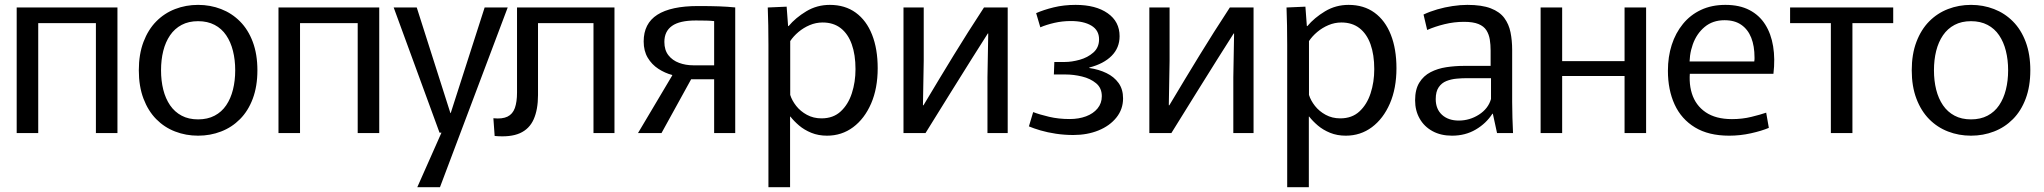

<svg xmlns="http://www.w3.org/2000/svg" viewBox="-20 -551 8465 795"><path d="M377.1 0V-520H466.3V0ZM49.1 0V-520H138.3V0ZM99.9 -455.3V-520H426.1V-455.3Z M800.2 10.8Q749.6 10.8 705 -6.5Q660.4 -23.7 626.9 -57.7Q593.4 -91.6 574.1 -142.6Q554.8 -193.6 554.8 -260Q554.8 -326.4 574.1 -377.4Q593.4 -428.4 626.9 -462.3Q660.4 -496.3 705 -513.5Q749.6 -530.8 800.2 -530.8Q850.8 -530.8 895.4 -513.5Q940.1 -496.3 973.8 -462.3Q1007.6 -428.4 1026.7 -377.4Q1045.8 -326.4 1045.8 -260Q1045.8 -193.6 1026.7 -142.6Q1007.6 -91.6 973.8 -57.7Q940.1 -23.7 895.4 -6.5Q850.8 10.8 800.2 10.8ZM800.2 -56.7Q839.5 -56.7 868.7 -72.1Q897.9 -87.4 916.6 -115.1Q935.4 -142.8 944.6 -179.8Q953.9 -216.8 953.9 -260Q953.9 -303.2 944.6 -340.2Q935.4 -377.2 916.6 -404.9Q897.9 -432.6 868.7 -447.9Q839.5 -463.3 800.2 -463.3Q760.9 -463.3 732.1 -447.9Q703.2 -432.6 684.2 -404.9Q665.3 -377.2 656 -340.2Q646.8 -303.2 646.8 -260Q646.8 -216.8 656 -179.8Q665.3 -142.8 684.2 -115.1Q703.2 -87.4 732.1 -72.1Q760.9 -56.7 800.2 -56.7Z M1461.1 0V-520H1550.3V0ZM1133.1 0V-520H1222.3V0ZM1183.9 -455.3V-520H1510.1V-455.3Z M1811.4 -9.4 1841.1 -66.8 1986.7 -520H2082.2L1801.8 224H1707.9ZM1610.1 -520H1705.6L1844.9 -82.9H1867.2L1860.2 -1.8H1799.9Z M2028.2 12 2022.9 -61.4Q2059.7 -57.6 2081.3 -68.1Q2102.9 -78.6 2111.9 -103.9Q2120.8 -129.2 2120.8 -167.6V-520H2207.7V-157.4Q2207.7 -97.5 2189.8 -57.1Q2171.9 -16.8 2132.6 0.6Q2093.2 18 2028.2 12ZM2169.3 -455.3V-520H2484.1V-455.3ZM2437.4 0V-520H2524.3V0Z M2621.7 0 2763.4 -238.5V-240.5Q2733.2 -248.4 2706 -266.1Q2678.8 -283.8 2662 -312Q2645.2 -340.2 2645.2 -379.3Q2645.2 -453.7 2701.7 -489.9Q2758.3 -526 2869.7 -526Q2922.3 -526 2957.7 -524.7Q2993.1 -523.4 3024.3 -520.2V0H2937V-222.9H2841.8L2719 0ZM2850.2 -280.6H2937V-463.6Q2923.8 -465.2 2905.7 -465.7Q2887.6 -466.2 2861.3 -466.2Q2794 -466.2 2762.5 -443.7Q2730.9 -421.3 2730.9 -377.4Q2730.9 -343.6 2747.7 -322.2Q2764.4 -300.8 2791.8 -290.7Q2819.1 -280.6 2850.2 -280.6Z M3161.8 -365.1Q3161.8 -406.6 3161.1 -446Q3160.4 -485.3 3159 -520L3237.2 -523.4L3243.2 -443.1H3245.4Q3274.4 -477.6 3318.5 -504.2Q3362.6 -530.8 3415.9 -530.8Q3479.1 -530.8 3523.4 -498.5Q3567.7 -466.2 3590.9 -407.3Q3614.2 -348.3 3614.2 -268.5Q3614.2 -185.2 3587 -122.4Q3559.7 -59.6 3512.6 -24.4Q3465.4 10.8 3404.4 10.8Q3368.6 10.8 3339.4 -1.1Q3310.1 -13.1 3288.6 -31.4Q3267.2 -49.7 3252.8 -68.3H3251.4V224H3161.8ZM3381.7 -60.9Q3430.2 -60.9 3461.2 -89.8Q3492.2 -118.6 3507.2 -164.9Q3522.3 -211.2 3522.3 -264.6Q3522.3 -324.4 3506.8 -367.7Q3491.3 -410.9 3461.1 -434.4Q3430.8 -457.9 3386.1 -457.9Q3358.4 -457.9 3332.7 -447Q3306.9 -436.1 3286.1 -418.5Q3265.3 -400.9 3252 -380.9V-158Q3259.3 -134.7 3276.8 -112.4Q3294.3 -90.2 3321.1 -75.6Q3347.9 -60.9 3381.7 -60.9Z M3721 0V-520H3804.8V-299.1L3801.6 -115.1H3803.8Q3837.9 -172.5 3868.6 -223.1Q3899.3 -273.6 3928.4 -321.4Q3957.6 -369.3 3988.5 -417.9Q4019.5 -466.5 4054.3 -520H4152.5V0H4068.7V-231L4071.9 -412.3H4070.1Q4043.7 -370.8 4004.1 -308.1Q3964.6 -245.3 3916 -167.2Q3867.5 -89.1 3812.2 0Z M4424.2 8Q4387.3 8 4352.1 2.7Q4317 -2.6 4288.3 -11Q4259.7 -19.5 4240.3 -27.7L4258 -86.9Q4284.4 -76.7 4323.8 -67.4Q4363.3 -58.1 4409 -58.1Q4446.8 -58.1 4476.8 -69.3Q4506.8 -80.5 4524.5 -101.9Q4542.2 -123.3 4542.2 -152.6Q4542.2 -186.7 4518.5 -206.3Q4494.8 -225.9 4460.3 -234.2Q4425.8 -242.6 4392.1 -242.6H4343.7L4345.6 -294.4H4389.7Q4417.4 -294.4 4450.5 -303.5Q4483.6 -312.7 4507.2 -333.5Q4530.8 -354.3 4530.8 -388.2Q4530.8 -425.8 4499 -444.9Q4467.2 -463.9 4414.1 -463.9Q4378.7 -463.9 4345.6 -456.3Q4312.4 -448.6 4287.6 -437.9L4270.3 -496.6Q4300.8 -510.2 4342.8 -520.5Q4384.8 -530.8 4433.7 -530.8Q4517.1 -530.8 4566.4 -496.2Q4615.8 -461.7 4615.8 -401.1Q4615.8 -353.1 4582.9 -319.9Q4550 -286.7 4490.3 -271.4V-269.4Q4529.9 -263.7 4561.4 -248.4Q4592.9 -233.2 4611.6 -207.3Q4630.2 -181.3 4630.2 -143.7Q4630.2 -98.7 4602.6 -64.3Q4574.9 -29.8 4528.4 -10.9Q4481.8 8 4424.2 8Z M4739 0V-520H4822.8V-299.1L4819.6 -115.1H4821.8Q4855.9 -172.5 4886.6 -223.1Q4917.3 -273.6 4946.4 -321.4Q4975.6 -369.3 5006.5 -417.9Q5037.5 -466.5 5072.3 -520H5170.5V0H5086.7V-231L5089.9 -412.3H5088.1Q5061.7 -370.8 5022.1 -308.1Q4982.6 -245.3 4934 -167.2Q4885.5 -89.1 4830.2 0Z M5309.8 -365.1Q5309.8 -406.6 5309.1 -446Q5308.4 -485.3 5307 -520L5385.2 -523.4L5391.2 -443.1H5393.4Q5422.4 -477.6 5466.5 -504.2Q5510.6 -530.8 5563.9 -530.8Q5627.1 -530.8 5671.4 -498.5Q5715.7 -466.2 5738.9 -407.3Q5762.2 -348.3 5762.2 -268.5Q5762.2 -185.2 5735 -122.4Q5707.7 -59.6 5660.6 -24.4Q5613.4 10.8 5552.4 10.8Q5516.6 10.8 5487.4 -1.1Q5458.1 -13.1 5436.6 -31.4Q5415.2 -49.7 5400.8 -68.3H5399.4V224H5309.8ZM5529.7 -60.9Q5578.2 -60.9 5609.2 -89.8Q5640.2 -118.6 5655.2 -164.9Q5670.3 -211.2 5670.3 -264.6Q5670.3 -324.4 5654.8 -367.7Q5639.3 -410.9 5609.1 -434.4Q5578.8 -457.9 5534.1 -457.9Q5506.4 -457.9 5480.7 -447Q5454.9 -436.1 5434.1 -418.5Q5413.3 -400.9 5400 -380.9V-158Q5407.3 -134.7 5424.8 -112.4Q5442.3 -90.2 5469.1 -75.6Q5495.9 -60.9 5529.7 -60.9Z M5992.2 10.8Q5945.6 10.8 5911.3 -8.1Q5876.9 -26.9 5858.2 -60.1Q5839.4 -93.2 5839.4 -135.6Q5839.4 -180.7 5856.9 -208.9Q5874.3 -237.1 5903.5 -252.2Q5932.7 -267.3 5968.8 -272.8Q6004.9 -278.2 6041.9 -278.2H6152.1V-341.5Q6152.1 -365.9 6148.7 -387.3Q6145.3 -408.6 6134.7 -425.5Q6124.1 -442.4 6101.8 -451.5Q6079.6 -460.6 6041.8 -460.6Q6000.9 -460.6 5961.4 -450.9Q5921.8 -441.2 5889.4 -426.9L5874.3 -490.8Q5900.7 -503.3 5931.4 -512.2Q5962.1 -521.1 5994.3 -525.9Q6026.5 -530.8 6055.8 -530.8Q6115.7 -530.8 6152.7 -516.5Q6189.6 -502.3 6208.7 -476.6Q6227.7 -451 6234.5 -417.1Q6241.3 -383.3 6241.3 -344.4V-128.2Q6241.3 -98.6 6242.4 -63.4Q6243.5 -28.1 6244.9 0H6178.7L6161.3 -80.1H6159.5Q6133.6 -39.9 6090.5 -14.6Q6047.4 10.8 5992.2 10.8ZM6020.2 -51.8Q6065.3 -51.8 6103.8 -76.4Q6142.2 -101 6153.7 -141.1V-227.3H6053.7Q6033.9 -227.3 6011.4 -225.3Q5988.9 -223.3 5969.1 -215.5Q5949.3 -207.6 5937.1 -189.7Q5924.8 -171.8 5924.8 -140.7Q5924.8 -99.3 5950.9 -75.5Q5977 -51.8 6020.2 -51.8Z M6359.1 -520H6448.3V-297.9H6706.7V-520H6795.9V0H6706.7V-236.3H6448.3V0H6359.1Z M7139.7 10.8Q7054.6 10.8 6998.2 -23.5Q6941.8 -57.8 6914 -118.3Q6886.2 -178.8 6886.2 -258.1Q6886.2 -316 6902 -365.2Q6917.8 -414.4 6948.4 -451.8Q6978.9 -489.3 7023.1 -510Q7067.3 -530.8 7124.2 -530.8Q7182.6 -530.8 7223.6 -509.5Q7264.7 -488.2 7289 -449.7Q7313.4 -411.2 7321.9 -359.1Q7330.4 -307.1 7323.1 -245.5H6935.8L6980.9 -279.1Q6969.8 -213.9 6985.3 -164.3Q7000.8 -114.6 7042.6 -86.2Q7084.4 -57.8 7151.2 -57.8Q7194.2 -57.8 7231.8 -67.1Q7269.4 -76.3 7293.1 -84.5L7304.1 -21.6Q7274.2 -8.9 7230 0.9Q7185.7 10.8 7139.7 10.8ZM6936.8 -296.6H7243.8Q7244.8 -301.8 7244.8 -306.1Q7244.8 -310.4 7244.8 -312.8Q7244.8 -360.4 7231.2 -394.8Q7217.5 -429.2 7190.1 -448.2Q7162.8 -467.3 7120.7 -467.3Q7071.7 -467.3 7038.3 -439.4Q7004.9 -411.6 6989.1 -366.9Q6973.3 -322.2 6976.2 -271.9Z M7560.9 0V-520H7650.2V0ZM7392.1 -455.3V-520H7819.1V-455.3Z M8141.2 10.8Q8090.6 10.8 8046 -6.5Q8001.4 -23.7 7967.9 -57.7Q7934.4 -91.6 7915.1 -142.6Q7895.8 -193.6 7895.8 -260Q7895.8 -326.4 7915.1 -377.4Q7934.4 -428.4 7967.9 -462.3Q8001.4 -496.3 8046 -513.5Q8090.6 -530.8 8141.2 -530.8Q8191.8 -530.8 8236.4 -513.5Q8281.1 -496.3 8314.8 -462.3Q8348.6 -428.4 8367.7 -377.4Q8386.8 -326.4 8386.8 -260Q8386.8 -193.6 8367.7 -142.6Q8348.6 -91.6 8314.8 -57.7Q8281.1 -23.7 8236.4 -6.5Q8191.8 10.8 8141.2 10.8ZM8141.2 -56.7Q8180.5 -56.7 8209.7 -72.1Q8238.9 -87.4 8257.6 -115.1Q8276.4 -142.8 8285.6 -179.8Q8294.9 -216.8 8294.9 -260Q8294.9 -303.2 8285.6 -340.2Q8276.4 -377.2 8257.6 -404.9Q8238.9 -432.6 8209.7 -447.9Q8180.5 -463.3 8141.2 -463.3Q8101.9 -463.3 8073.1 -447.9Q8044.2 -432.6 8025.2 -404.9Q8006.3 -377.2 7997 -340.2Q7987.8 -303.2 7987.8 -260Q7987.8 -216.8 7997 -179.8Q8006.3 -142.8 8025.2 -115.1Q8044.2 -87.4 8073.1 -72.1Q8101.9 -56.7 8141.2 -56.7Z"/></svg>

Font: Murecho Thin
Style: Regular
Weight: 100
Designer: Neil Summerour
Foundry: Positype
Version: Version 1.010